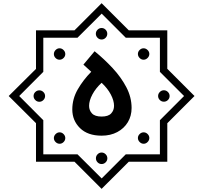

<svg xmlns="http://www.w3.org/2000/svg" viewBox="-20 -901 1276 1206"><path d="M618.2 -880.9 789.1 -710.4H1030.8V-468.8L1201.7 -297.9L1030.8 -127V114.7H789.1L618.2 285.2L447.8 114.7H206.1V-127.4L34.7 -297.9L206.1 -468.3V-710.4H447.8ZM618.7 -815.4 466.8 -664.1H252V-449.7L100.6 -297.9L252 -146V68.4H466.8L618.7 219.7L770 68.4H984.4V-146L1136.2 -297.9L984.4 -449.7V-664.1H770ZM618.2 -725.1Q632.8 -725.1 643.3 -714.4Q653.8 -703.6 653.8 -689Q653.8 -674.3 643.3 -663.6Q632.8 -652.8 618.2 -652.8Q603.5 -652.8 592.8 -663.6Q582 -674.3 582 -689Q582 -703.6 592.8 -714.4Q603.5 -725.1 618.2 -725.1ZM354 -597.7Q368.2 -597.7 379.2 -586.7Q390.1 -575.7 390.1 -561.5Q390.1 -547.4 379.2 -536.6Q368.2 -525.9 354 -525.9Q339.8 -525.9 329.1 -536.6Q318.4 -547.4 318.4 -561.5Q318.4 -575.7 329.1 -586.7Q339.8 -597.7 354 -597.7ZM881.8 -597.7Q896 -597.7 907 -586.9Q918 -576.2 918 -562Q918 -547.9 907 -536.9Q896 -525.9 881.8 -525.9Q867.7 -525.9 856.9 -536.9Q846.2 -547.9 846.2 -562Q846.2 -576.2 856.9 -586.9Q867.7 -597.7 881.8 -597.7ZM618.2 -48.8Q530.8 -48.8 482.4 -96.4Q434.1 -144 434.1 -213.4Q434.1 -280.3 468.5 -339.8Q502.9 -399.4 553.2 -450.2Q529.3 -473.1 503.9 -495.1L574.2 -579.1Q634.3 -530.3 687.3 -473.4Q740.2 -416.5 773.4 -353.5Q806.6 -290.5 806.6 -222.7Q806.6 -172.9 783 -133.5Q759.3 -94.2 716.8 -71.5Q674.3 -48.8 618.2 -48.8ZM618.2 -168.9Q660.2 -168.9 678.2 -188.5Q696.3 -208 696.3 -236.3Q696.3 -269 676 -307.6Q655.8 -346.2 618.2 -380.9Q581.1 -346.7 560.3 -307.6Q539.6 -268.6 539.6 -236.3Q539.6 -208 557.9 -188.5Q576.2 -168.9 618.2 -168.9ZM1009.3 -334Q1023.9 -334 1034.7 -323.2Q1045.4 -312.5 1045.4 -297.9Q1045.4 -283.2 1034.7 -272.7Q1023.9 -262.2 1009.3 -262.2Q994.6 -262.2 983.9 -272.7Q973.1 -283.2 973.1 -297.9Q973.1 -312.5 983.9 -323.2Q994.6 -334 1009.3 -334ZM227.1 -333.5Q241.7 -333.5 252.4 -323Q263.2 -312.5 263.2 -297.9Q263.2 -283.2 252.4 -272.5Q241.7 -261.7 227.1 -261.7Q212.4 -261.7 201.7 -272.5Q190.9 -283.2 190.9 -297.9Q190.9 -312.5 201.7 -323Q212.4 -333.5 227.1 -333.5ZM882.3 -69.8Q896.5 -69.8 907.2 -59.1Q918 -48.3 918 -34.2Q918 -20 907.2 -9Q896.5 2 882.3 2Q868.2 2 857.2 -9Q846.2 -20 846.2 -34.2Q846.2 -48.3 857.2 -59.1Q868.2 -69.8 882.3 -69.8ZM354.5 -69.8Q368.7 -69.8 379.4 -58.8Q390.1 -47.9 390.1 -33.7Q390.1 -19.5 379.4 -8.8Q368.7 2 354.5 2Q340.3 2 329.3 -8.8Q318.4 -19.5 318.4 -33.7Q318.4 -47.9 329.3 -58.8Q340.3 -69.8 354.5 -69.8ZM618.2 57.1Q632.8 57.1 643.6 67.9Q654.3 78.6 654.3 93.3Q654.3 107.9 643.6 118.7Q632.8 129.4 618.2 129.4Q603.5 129.4 593 118.7Q582.5 107.9 582.5 93.3Q582.5 78.6 593 67.9Q603.5 57.1 618.2 57.1Z"/></svg>

Font: Estedad-FD SemiBold
Style: Regular
Weight: 600
Designer: Amin Abedi
Version: Version 7.3